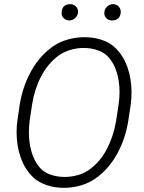

<svg xmlns="http://www.w3.org/2000/svg" viewBox="-20 -901 697 931"><path d="M320.3 -880.9Q336.4 -880.9 347.4 -870.4Q358.4 -859.9 358.4 -843.8Q358.4 -827.1 345.9 -814.7Q333.5 -802.2 316.4 -801.8Q299.8 -801.8 288.8 -813Q277.8 -824.2 278.8 -841.3Q281.7 -880.4 320.3 -880.9ZM527.3 -880.9Q544.4 -880.9 555.4 -869.4Q566.4 -857.9 565.4 -840.8Q562.5 -802.7 523.4 -801.8Q507.3 -801.8 496.6 -811.8Q485.8 -821.8 485.8 -837.9Q485.8 -855 498 -867.7Q510.3 -880.4 527.3 -880.9ZM602.5 -317.9Q588.9 -230 548.1 -155.3Q507.3 -80.6 442.4 -35.2Q411.1 -13.2 371.3 -1.7Q331.5 9.8 290 9.8Q245.6 9.8 206.3 -3.4Q167 -16.6 140.6 -41.5Q100.6 -79.6 80.6 -136.5Q60.5 -193.4 60.5 -258.3Q60.5 -291.5 64.5 -317.4L75.7 -393.6Q89.4 -480.5 130.6 -555.4Q171.9 -630.4 236.8 -675.8Q268.1 -697.8 308.1 -709.2Q348.1 -720.7 389.6 -720.7Q434.1 -720.7 473.1 -707.8Q512.2 -694.8 538.1 -669.9Q578.1 -631.8 597.9 -575.4Q617.7 -519 617.7 -453.6Q617.7 -420.4 613.8 -393.6ZM555.2 -395Q559.6 -424.3 559.6 -455.1Q559.6 -505.4 546.6 -549.1Q533.7 -592.8 506.3 -623.5Q486.8 -645.5 454.8 -657Q422.9 -668.5 385.7 -668.5Q352.5 -668.5 320.1 -658.7Q287.6 -648.9 262.7 -630.4Q210.9 -591.8 178.7 -529.1Q146.5 -466.3 135.7 -394.5L124 -316.9Q120.1 -286.6 120.1 -259.3Q120.1 -208.5 133.1 -164.1Q146 -119.6 173.3 -87.9Q192.4 -65.9 224.4 -54.4Q256.3 -43 293.5 -43Q327.1 -43 359.4 -52.5Q391.6 -62 416 -80.6Q467.3 -118.2 499 -179.9Q530.8 -241.7 543 -314.5Z"/></svg>

Font: Mardoto Light
Style: Italic
Weight: 300
Italic angle: -12°
Designer: Christian Robertson, Vahan Hovhannisyan
Foundry: Google
Version: Version 1.000